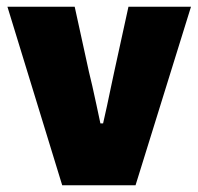

<svg xmlns="http://www.w3.org/2000/svg" viewBox="-20 -548 586 568"><path d="M164 0 2 -528H201L243 -336Q247 -321 253 -294Q259 -267 265.5 -237Q272 -207 277 -183H285Q290 -205 296.5 -234.5Q303 -264 308.5 -291.5Q314 -319 318 -336L360 -528H545L381 0Z"/></svg>

Font: Archivo SemiCondensed Black
Style: Regular
Weight: 900
Width: 4
Designer: Hector Gatti
Foundry: Omnibus-Type
Version: Version 2.001